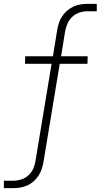

<svg xmlns="http://www.w3.org/2000/svg" viewBox="-48 -755 519 990"><path d="M-28 215V177H20Q40 177 61 170.5Q82 164 98.5 149Q115 134 123.5 114.5Q132 95 135 75L218 -426H81L82 -465H225L247 -601Q250 -619 256 -637Q262 -655 272.5 -671Q283 -687 298 -700Q313 -713 330.5 -721Q348 -729 366 -732Q384 -735 402 -735H451V-697H403Q383 -697 362.5 -690.5Q342 -684 325.5 -669Q309 -654 300.5 -634.5Q292 -615 288 -595L267 -465H404L403 -426H260L176 81Q173 99 167 117Q161 135 150.5 151Q140 167 125.5 180Q111 193 93 201Q75 209 57 212Q39 215 21 215Z"/></svg>

Font: Iosevka Etoile Extralight
Style: Italic
Weight: 200
Italic angle: -9°
Designer: Belleve Invis
Foundry: Belleve Invis
Version: Version 22.1.2; ttfautohint (v1.8.4)